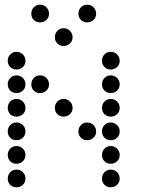

<svg xmlns="http://www.w3.org/2000/svg" viewBox="-20 -808 640 815"><path d="M149 -788Q134 -788 123.5 -777Q113 -766 113 -751V-749Q113 -734 123.5 -723.5Q134 -713 149 -713H151Q166 -713 177 -723.5Q188 -734 188 -749V-751Q188 -766 177 -777Q166 -788 151 -788ZM349 -788Q334 -788 323.5 -777Q313 -766 313 -751V-749Q313 -734 323.5 -723.5Q334 -713 349 -713H351Q366 -713 377 -723.5Q388 -734 388 -749V-751Q388 -766 377 -777Q366 -788 351 -788ZM249 -688Q234 -688 223.5 -677Q213 -666 213 -651V-649Q213 -634 223.5 -623.5Q234 -613 249 -613H251Q266 -613 277 -623.5Q288 -634 288 -649V-651Q288 -666 277 -677Q266 -688 251 -688ZM49 -588Q34 -588 23.5 -577Q13 -566 13 -551V-549Q13 -534 23.5 -523.5Q34 -513 49 -513H51Q66 -513 77 -523.5Q88 -534 88 -549V-551Q88 -566 77 -577Q66 -588 51 -588ZM449 -588Q434 -588 423.5 -577Q413 -566 413 -551V-549Q413 -534 423.5 -523.5Q434 -513 449 -513H451Q466 -513 477 -523.5Q488 -534 488 -549V-551Q488 -566 477 -577Q466 -588 451 -588ZM49 -488Q34 -488 23.5 -477Q13 -466 13 -451V-449Q13 -434 23.5 -423.5Q34 -413 49 -413H51Q66 -413 77 -423.5Q88 -434 88 -449V-451Q88 -466 77 -477Q66 -488 51 -488ZM149 -488Q134 -488 123.5 -477Q113 -466 113 -451V-449Q113 -434 123.5 -423.5Q134 -413 149 -413H151Q166 -413 177 -423.5Q188 -434 188 -449V-451Q188 -466 177 -477Q166 -488 151 -488ZM449 -488Q434 -488 423.5 -477Q413 -466 413 -451V-449Q413 -434 423.5 -423.5Q434 -413 449 -413H451Q466 -413 477 -423.5Q488 -434 488 -449V-451Q488 -466 477 -477Q466 -488 451 -488ZM49 -388Q34 -388 23.5 -377Q13 -366 13 -351V-349Q13 -334 23.5 -323.5Q34 -313 49 -313H51Q66 -313 77 -323.5Q88 -334 88 -349V-351Q88 -366 77 -377Q66 -388 51 -388ZM249 -388Q234 -388 223.5 -377Q213 -366 213 -351V-349Q213 -334 223.5 -323.5Q234 -313 249 -313H251Q266 -313 277 -323.5Q288 -334 288 -349V-351Q288 -366 277 -377Q266 -388 251 -388ZM449 -388Q434 -388 423.5 -377Q413 -366 413 -351V-349Q413 -334 423.5 -323.5Q434 -313 449 -313H451Q466 -313 477 -323.5Q488 -334 488 -349V-351Q488 -366 477 -377Q466 -388 451 -388ZM49 -288Q34 -288 23.5 -277Q13 -266 13 -251V-249Q13 -234 23.5 -223.5Q34 -213 49 -213H51Q66 -213 77 -223.5Q88 -234 88 -249V-251Q88 -266 77 -277Q66 -288 51 -288ZM349 -288Q334 -288 323.5 -277Q313 -266 313 -251V-249Q313 -234 323.5 -223.5Q334 -213 349 -213H351Q366 -213 377 -223.5Q388 -234 388 -249V-251Q388 -266 377 -277Q366 -288 351 -288ZM449 -288Q434 -288 423.5 -277Q413 -266 413 -251V-249Q413 -234 423.5 -223.5Q434 -213 449 -213H451Q466 -213 477 -223.5Q488 -234 488 -249V-251Q488 -266 477 -277Q466 -288 451 -288ZM49 -188Q34 -188 23.5 -177Q13 -166 13 -151V-149Q13 -134 23.5 -123.5Q34 -113 49 -113H51Q66 -113 77 -123.5Q88 -134 88 -149V-151Q88 -166 77 -177Q66 -188 51 -188ZM449 -188Q434 -188 423.5 -177Q413 -166 413 -151V-149Q413 -134 423.5 -123.5Q434 -113 449 -113H451Q466 -113 477 -123.5Q488 -134 488 -149V-151Q488 -166 477 -177Q466 -188 451 -188ZM49 -88Q34 -88 23.5 -77Q13 -66 13 -51V-49Q13 -34 23.5 -23.5Q34 -13 49 -13H51Q66 -13 77 -23.5Q88 -34 88 -49V-51Q88 -66 77 -77Q66 -88 51 -88ZM449 -88Q434 -88 423.5 -77Q413 -66 413 -51V-49Q413 -34 423.5 -23.5Q434 -13 449 -13H451Q466 -13 477 -23.5Q488 -34 488 -49V-51Q488 -66 477 -77Q466 -88 451 -88Z"/></svg>

Font: Doto Rounded
Style: Bold
Weight: 700
Monospace: yes
Version: Version 1.000